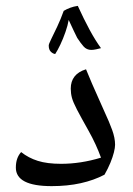

<svg xmlns="http://www.w3.org/2000/svg" viewBox="-20 -769 454 654"><path d="M156 -135Q34 -135 34 -198Q34 -215 38.5 -228Q43 -241 52 -251Q77 -231 109 -221Q141 -211 188 -211Q255 -211 324 -232Q316 -254 305.5 -277Q295 -300 282 -323Q255 -371 242 -396Q229 -421 225 -436Q221 -451 221 -467Q221 -492 234 -508.5Q247 -525 273 -533Q282 -511 293.5 -484Q305 -457 317 -431Q329 -405 337 -386Q352 -354 362 -326.5Q372 -299 372 -276Q372 -266 368 -250Q364 -234 356 -214.5Q348 -195 336 -174Q300 -155 255 -145Q210 -135 156 -135ZM168 -585Q160 -586 153 -593Q146 -600 146 -614Q146 -619 154.5 -636Q163 -653 175 -678.5Q187 -704 197 -732Q207 -738 219 -742.5Q231 -747 245 -749Q266 -703 285.5 -667Q305 -631 324 -605Q317 -603 307.5 -601Q298 -599 291 -599Q275 -599 264.5 -611Q254 -623 243 -640Q239 -648 231.5 -663.5Q224 -679 214 -701Q211 -683 203 -660Q195 -637 185.5 -617Q176 -597 168 -585Z"/></svg>

Font: Noto Naskh Arabic UI
Style: Regular
Weight: 400
Designer: Monotype Design Team, David Williams, Mohamad Dakak and Nizar Qandah
Foundry: Monotype Imaging Inc.
Version: Version 2.014